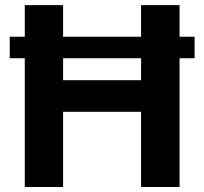

<svg xmlns="http://www.w3.org/2000/svg" viewBox="-20 -748 817 768"><path d="M19 -601.1H79.1V-727.5H232.4V-601.1H544.4V-727.5H698.2V-601.1H758.3V-515.1H698.2V0H544.4V-300.8H232.4V0H79.1V-515.1H19ZM232.4 -427.2H544.4V-515.1H232.4Z"/></svg>

Font: Inter Tight Stencil
Style: Bold
Weight: 700
Designer: Rasmus Andersson
Foundry: rsms
Version: Version 3.004;Glyphs 3.1.2 (3151)